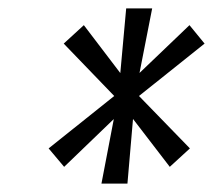

<svg xmlns="http://www.w3.org/2000/svg" viewBox="-20 -794 522 458"><path d="M270 -579 432 -734 468 -690 294 -551 133 -396 96 -440ZM266 -551 132 -690 180 -734 298 -579 433 -440 385 -396ZM262 -565 281 -774H343L302 -565L284 -356H222Z"/></svg>

Font: Pathway Extreme Condensed ExtraLight
Style: Italic
Weight: 250
Width: 3
Italic angle: -8°
Version: Version 1.001;gftools[0.9.26]